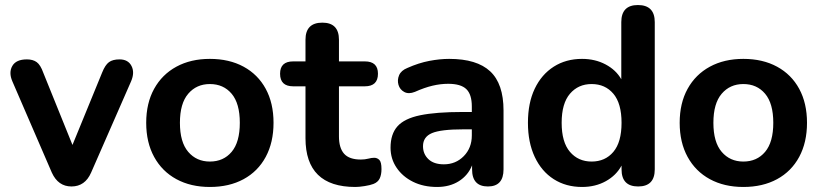

<svg xmlns="http://www.w3.org/2000/svg" viewBox="-20 -733 3265 763"><path d="M264 8Q211 8 186 -47L29 -410Q14 -445 29 -471Q44 -497 87 -497Q111 -497 126 -486Q141 -475 152 -444L268 -157L386 -445Q398 -475 413 -486Q428 -497 455 -497Q489 -497 502.5 -471Q516 -445 501 -410L342 -47Q318 8 264 8Z M814 10Q738 10 681 -21Q624 -52 592.5 -109.5Q561 -167 561 -245Q561 -323 592.5 -380Q624 -437 681 -468Q738 -499 814 -499Q891 -499 948 -468Q1005 -437 1036 -380Q1067 -323 1067 -245Q1067 -167 1036 -109.5Q1005 -52 948 -21Q891 10 814 10ZM814 -91Q868 -91 900.5 -129.5Q933 -168 933 -245Q933 -322 900.5 -360.5Q868 -399 814 -399Q761 -399 728 -360.5Q695 -322 695 -245Q695 -168 728 -129.5Q761 -91 814 -91Z M1392 10Q1194 10 1194 -184V-390H1145Q1093 -390 1093 -440Q1093 -489 1145 -489H1194V-575Q1194 -643 1261 -643Q1327 -643 1327 -575V-489H1430Q1482 -489 1482 -440Q1482 -390 1430 -390H1327V-191Q1327 -145 1347.5 -122Q1368 -99 1414 -99Q1430 -99 1443.5 -102.5Q1457 -106 1467 -106Q1479 -106 1487.5 -97.5Q1496 -89 1496 -61Q1496 -39 1489 -24Q1482 -9 1464 -2Q1451 3 1429 6.5Q1407 10 1392 10Z M1717 10Q1663 10 1621.5 -10.5Q1580 -31 1556 -66.5Q1532 -102 1532 -146Q1532 -200 1559.5 -231Q1587 -262 1650 -275Q1713 -288 1819 -288H1855V-310Q1855 -358 1833 -379Q1811 -400 1761 -400Q1731 -400 1699 -392.5Q1667 -385 1629 -368Q1604 -358 1586.5 -367.5Q1569 -377 1563.5 -396Q1558 -415 1566 -434Q1574 -453 1599 -463Q1644 -483 1686 -491Q1728 -499 1765 -499Q1875 -499 1928 -449.5Q1981 -400 1981 -294V-60Q1981 8 1919 8Q1856 8 1856 -60V-76Q1840 -36 1803.5 -13Q1767 10 1717 10ZM1855 -219H1820Q1732 -219 1696.5 -204Q1661 -189 1661 -152Q1661 -121 1682.5 -100.5Q1704 -80 1744 -80Q1791 -80 1823 -112.5Q1855 -145 1855 -195Z M2331 -91Q2385 -91 2417.5 -129.5Q2450 -168 2450 -245Q2450 -322 2417.5 -360.5Q2385 -399 2331 -399Q2278 -399 2245 -360.5Q2212 -322 2212 -245Q2212 -168 2245 -129.5Q2278 -91 2331 -91ZM2293 10Q2229 10 2180.5 -21Q2132 -52 2105 -109.5Q2078 -167 2078 -245Q2078 -324 2105 -380.5Q2132 -437 2180.5 -468Q2229 -499 2293 -499Q2345 -499 2386.5 -477Q2428 -455 2449 -418V-645Q2449 -713 2515 -713Q2582 -713 2582 -645V-60Q2582 8 2516 8Q2450 8 2450 -60V-75Q2429 -36 2387.5 -13Q2346 10 2293 10Z M2934 10Q2858 10 2801 -21Q2744 -52 2712.5 -109.5Q2681 -167 2681 -245Q2681 -323 2712.5 -380Q2744 -437 2801 -468Q2858 -499 2934 -499Q3011 -499 3068 -468Q3125 -437 3156 -380Q3187 -323 3187 -245Q3187 -167 3156 -109.5Q3125 -52 3068 -21Q3011 10 2934 10ZM2934 -91Q2988 -91 3020.5 -129.5Q3053 -168 3053 -245Q3053 -322 3020.5 -360.5Q2988 -399 2934 -399Q2881 -399 2848 -360.5Q2815 -322 2815 -245Q2815 -168 2848 -129.5Q2881 -91 2934 -91Z"/></svg>

Font: Chiron GoRound TC SB
Style: Regular
Weight: 500
Designer: Ryoko NISHIZUKA 西塚涼子 (kana, bopomofo & ideographs); Paul D. Hunt (Latin, Greek & Cyrillic); Sandoll Communications 산돌커뮤니
Foundry: Adobe
Version: Version 1.000;hotconv 1.1.1;makeotfexe 2.6.0